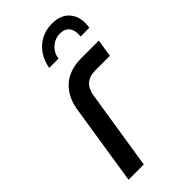

<svg xmlns="http://www.w3.org/2000/svg" viewBox="-222 -761 820 820"><g transform="rotate(-45 188.0 -351.5)"><path d="M33 0 90 -365Q101 -434.6 144.1 -472.3Q187.2 -510 258 -510H363.4L351 -430.6H262.8Q227.8 -430.6 207.6 -413Q187.4 -395.4 181.8 -359.8L125.2 0ZM131.2 -577.4Q138.2 -616 157.7 -644Q177.2 -672 206.9 -687.5Q236.6 -703 272.8 -703Q329.4 -703 356.2 -667.7Q383 -632.4 373.4 -577.4H320.4Q323.2 -595.4 319.2 -611.8Q315.2 -628.2 302.6 -638.5Q290 -648.8 265.6 -648.8Q238.8 -648.8 215.7 -629.7Q192.6 -610.6 187 -577.4Z"/></g></svg>

Font: MuseoModerno Thin
Style: Italic
Weight: 100
Italic angle: -9°
Designer: Pablo Cosgaya, Héctor Gatti, Marcela Romero, and the Authors of The MuseoModerno Project.
Foundry: Omnibus-Type Team
Version: Version 1.003